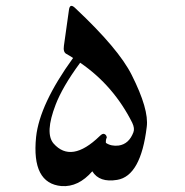

<svg xmlns="http://www.w3.org/2000/svg" viewBox="-20 -554 625 649"><path d="M235 -526Q381 -389 425 -301Q484 -184 476 -125Q456 41 376 54Q316 64 292 25Q245 79 188 75Q86 66 102 -91Q114 -202 227 -358Q215 -366 204 -372Q193 -378 196 -399L213 -520Q216 -545 235 -526ZM251 -342Q220 -300 199.5 -264.5Q179 -229 168 -200Q131 -104 161 -69Q221 -1 317 -94Q327 -104 333 -101Q340 -98 341 -89Q337 -82 338 -71Q356 -59 381 -62Q416 -67 431 -107Q436 -120 427 -139Q396 -201 352 -252Q308 -303 251 -342Z"/></svg>

Font: Amiri
Style: Regular
Weight: 400
Designer: Khaled Hosny
Version: Version 0.114